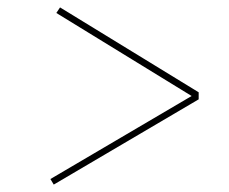

<svg xmlns="http://www.w3.org/2000/svg" viewBox="-20 -543 618 518"><path d="M125 -45 116 -60 497 -284 132 -508 142 -523 516 -294V-275Z"/></svg>

Font: Literata 72pt Light
Style: Italic
Weight: 300
Italic angle: -2°
Designer: Latin by Veronika Burian and Jose Scaglione. Greek by Irene Vlachou. Cyrillic by Vera Evstafieva
Foundry: TypeTogether
Version: Version 3.002